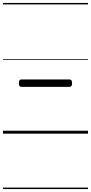

<svg xmlns="http://www.w3.org/2000/svg" viewBox="-20 -905 616 1300"><path d="M127 -317Q116 -317 112 -322.5Q108 -328 108 -341Q108 -355 112 -361Q116 -367 127 -367H449Q459 -367 463.5 -361Q468 -355 468 -341Q468 -328 463.5 -322.5Q459 -317 449 -317ZM0 365H576V375H0ZM0 -20H576V0H0ZM0 -505H576V-500H0ZM0 -885H576V-875H0Z"/></svg>

Font: Playwrite AT Guides
Style: Regular
Weight: 400
Designer: Veronika Burian, José Scaglione
Foundry: TypeTogether
Version: Version 1.003